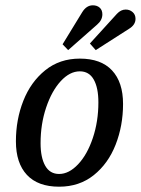

<svg xmlns="http://www.w3.org/2000/svg" viewBox="-20 -697 531 724"><path d="M40 -164Q40 -246 68 -317Q96 -388 150.5 -432Q205 -476 281 -476Q361 -476 402.5 -431.5Q444 -387 444 -305Q444 -223 416 -151.5Q388 -80 333.5 -36.5Q279 7 203 7Q123 7 81.5 -37.5Q40 -82 40 -164ZM351 -311Q351 -366 333.5 -397Q316 -428 281 -428Q243 -428 209 -391Q175 -354 154 -291.5Q133 -229 133 -157Q133 -103 150.5 -72Q168 -41 203 -41Q240 -41 274.5 -77.5Q309 -114 330 -176.5Q351 -239 351 -311ZM290 -651Q306 -677 330 -677Q346 -677 356 -668Q366 -659 366 -643Q366 -621 346 -604L237 -508L216 -530ZM421 -645Q436 -661 454 -661Q469 -661 480 -651.5Q491 -642 491 -626Q491 -603 466 -588L341 -508L319 -533Z"/></svg>

Font: Caladea
Style: Italic
Weight: 400
Italic angle: -9°
Designer: Carolina Giovagnoli and Andres Torresi
Foundry: Carolina Giovagnoli & Andres Torresi
Version: Version 1.001